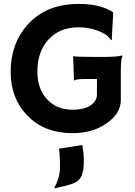

<svg xmlns="http://www.w3.org/2000/svg" viewBox="-20 -682 706 1001"><path d="M619.1 -391.6Q609.9 -375 609.9 -312V-160.6Q609.9 -91.8 538.6 -41Q464.8 12.2 357.9 12.2Q209.5 12.2 121.1 -81.1Q35.6 -169.9 35.6 -307.6Q35.6 -454.1 122.6 -551.8Q219.7 -661.6 390.1 -661.6Q503.9 -661.6 570.3 -617.7L562.5 -473.6L558.6 -472.7Q541.5 -502.4 491.2 -521.5Q443.4 -539.6 390.9 -539.6Q338.4 -539.6 299.1 -522.9Q259.8 -506.3 232.4 -475.6Q174.8 -412.6 174.8 -309.1Q174.8 -218.8 225.6 -164.1Q276.4 -109.9 356.4 -109.9Q444.8 -109.9 475.6 -155.8Q485.4 -170.4 485.4 -189V-270H422.4Q371.6 -270 367.2 -261.2L365.7 -261.7L361.3 -389.2Q375 -385.3 472.2 -385.3H529.8Q583.5 -385.3 617.7 -392.6ZM263.2 296.4Q293 243.7 293 188Q293 132.3 287.6 93.3L409.2 73.7L413.1 98.6Q417 126 417 155Q417 184.1 414.1 201.9Q411.1 219.7 406.2 232.4Q394.5 260.7 366.2 272.5Q335 285.2 266.1 299.3Z"/></svg>

Font: HammersmithOne
Style: Regular
Weight: 400
Designer: Nicole Fally
Foundry: Nicole Fally
Version: Version 1.003